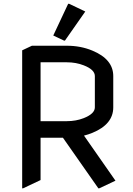

<svg xmlns="http://www.w3.org/2000/svg" viewBox="-20 -980 706 1019"><path d="M195.3 -336.9H334.5Q383.3 -336.9 424.3 -353Q483.4 -376.5 483.4 -410.2V-576.2Q483.4 -610.4 424.3 -633.3Q383.3 -649.4 334.5 -649.4H195.3ZM97.7 19.5V-712.9L149.4 -737.3H334.5Q408.2 -737.3 470.2 -711.4Q581.1 -665.5 581.1 -576.2V-410.2Q581.1 -320.3 470.2 -274.9Q448.7 -266.1 425.8 -260.3L592.8 -21L506.8 19.5H502L314 -249H195.3V-24.4L102.5 19.5ZM341.8 -960H346.7L432.6 -918.9L324.7 -764.6H319.8L262.7 -791.5Z"/></svg>

Font: Nova Flat
Style: Book
Weight: 400
Version: Version 2.000